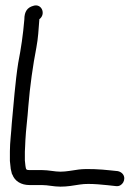

<svg xmlns="http://www.w3.org/2000/svg" viewBox="-20 -705 505 718"><path d="M127 -633C153 -652 136 -694 104 -683C83 -677 71 -663 71 -632C66 -573 59 -526 48 -469C37 -399 31 -316 24 -243C22 -207 17 -173 17 -139V-103C18 -92 19 -83 20 -75V-74L25 -53H26C35 -27 60 -13 90 -13H136C160 -13 180 -7 206 -7C232 -7 253 -11 279 -15C316 -21 376 -13 414 -9C438 -6 453 -35 440 -53C436 -59 429 -63 421 -65L392 -68C356 -72 305 -75 274 -71C250 -68 229 -63 206 -63C184 -63 162 -69 137 -69H91C82 -69 84 -69 78 -72C76 -76 74 -92 73 -105V-138C74 -151 74 -164 75 -181C77 -221 83 -263 86 -308C92 -383 103 -460 116 -527C123 -565 124 -592 127 -630Z"/></svg>

Font: Stray Cat
Style: BdCn
Weight: 700
Version: Version 1.0